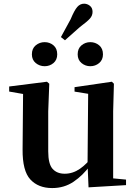

<svg xmlns="http://www.w3.org/2000/svg" viewBox="-20 -977 718 1014"><path d="M215.8 -627.3Q189.3 -627.3 168.8 -644Q148.4 -660.8 148.4 -690Q148.4 -721 168.8 -737.7Q189.3 -754.4 215.8 -754.4Q242.5 -754.4 262.4 -737.7Q282.2 -721 282.2 -690Q282.2 -660.8 262.4 -644Q242.5 -627.3 215.8 -627.3ZM301.7 -781.2 353.1 -875.5Q372.6 -922.7 387.9 -940.1Q403.2 -957.5 424 -957.5Q440.8 -957.5 454.8 -946.4Q468.8 -935.4 468.8 -914.4Q468.8 -894.4 454.7 -878.7Q440.7 -863 402.1 -834.4L323.1 -764.3ZM456.9 -627.3Q430.8 -627.3 410.5 -644Q390.2 -660.8 390.2 -690Q390.2 -721 410.5 -737.7Q430.8 -754.4 456.9 -754.4Q483.6 -754.4 503.7 -737.7Q523.8 -721 523.8 -690Q523.8 -660.8 503.7 -644Q483.6 -627.3 456.9 -627.3ZM255.7 16.2Q182.1 16.2 140.2 -29.3Q98.3 -74.7 99.3 -187.9L102 -497.7L132 -475.4L28.4 -493.5V-520.2L228 -545.4L240.2 -534.8L234.7 -388.7V-177.8Q234.7 -111 257.7 -85.3Q280.7 -59.5 321.8 -59.5Q364.7 -59.5 402.5 -85.8Q440.3 -112.1 469.6 -153.8L503.2 -103H456Q418.4 -51 368.8 -17.4Q319.2 16.2 255.7 16.2ZM447.6 12.4 442.4 -109.4V-111.9L445.6 -481.6L373.7 -493.2V-516.6L570.9 -545.4L581.6 -534.8L577.6 -388.7V-35L645.6 -28.5V0.7Z"/></svg>

Font: Noto Serif SC ExtraLight
Style: Regular
Weight: 200
Designer: Ryoko NISHIZUKA 西塚涼子 (kana & ideographs); Frank Grießhammer (Latin, Greek & Cyrillic); Wenlong ZHANG 张文龙 (bopomofo); San
Foundry: Adobe
Version: Version 2.002-H1;hotconv 1.1.0;makeotfexe 2.6.0